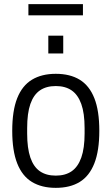

<svg xmlns="http://www.w3.org/2000/svg" viewBox="-20 -894 538 926"><path d="M249 12Q181 12 134 -16.5Q87 -45 63 -106Q39 -167 39 -263Q39 -360 63 -420.5Q87 -481 134 -509.5Q181 -538 249 -538Q318 -538 364.5 -509.5Q411 -481 435 -420.5Q459 -360 459 -263Q459 -167 435 -106Q411 -45 364.5 -16.5Q318 12 249 12ZM249 -47Q295 -47 325.5 -68Q356 -89 372 -134Q388 -179 388 -250V-276Q388 -348 372 -392.5Q356 -437 325.5 -458Q295 -479 249 -479Q203 -479 172.5 -458Q142 -437 126.5 -392.5Q111 -348 111 -276V-250Q111 -179 126.5 -134Q142 -89 172.5 -68Q203 -47 249 -47ZM213 -636V-722H285V-636ZM117 -820V-874H380V-820Z"/></svg>

Font: Archivo SemiCondensed Light
Style: Regular
Weight: 300
Width: 4
Designer: Hector Gatti
Foundry: Omnibus-Type
Version: Version 2.001